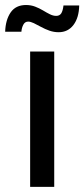

<svg xmlns="http://www.w3.org/2000/svg" viewBox="-51 -731 330 751"><path d="M66.9 0V-529.3H161.1V0ZM178.2 -605Q159.7 -605 142.3 -611.1Q125 -617.2 109.6 -625.7Q94.2 -634.3 81.3 -640.4Q68.4 -646.5 59.1 -646.5Q46.4 -646.5 40 -634Q33.7 -621.6 32.7 -606.9H-30.8Q-29.3 -653.3 -9.3 -682.4Q10.7 -711.4 50.8 -711.4Q69.8 -711.4 86.4 -705.1Q103 -698.7 117.2 -690.2Q131.3 -681.6 144 -675.3Q156.7 -668.9 168.9 -668.9Q182.1 -668.9 188.5 -678.7Q194.8 -688.5 197.3 -709.5H258.8Q257.8 -661.6 236.3 -633.3Q214.8 -605 178.2 -605Z"/></svg>

Font: Inter Cardless Tabular
Style: Regular
Weight: 400
Designer: Rasmus Andersson
Foundry: rsms
Version: Version 4.000;git-4fc901f